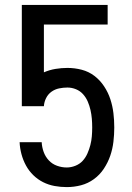

<svg xmlns="http://www.w3.org/2000/svg" viewBox="-20 -755 540 783"><path d="M252 8Q227 8 202.5 3.5Q178 -1 156 -12Q134 -23 116 -40.5Q98 -58 86 -80Q74 -102 67.5 -126.5Q61 -151 60 -175H150Q151 -155 158 -135.5Q165 -116 179 -101Q193 -86 212.5 -79Q232 -72 252 -72Q270 -72 287.5 -79Q305 -86 317 -99Q329 -112 336.5 -129Q344 -146 348.5 -163.5Q353 -181 354.5 -199Q356 -217 356 -235Q356 -253 354.5 -271Q353 -289 349 -306.5Q345 -324 338 -340.5Q331 -357 319 -370.5Q307 -384 290 -391Q273 -398 255 -398Q238 -398 221 -394.5Q204 -391 190 -381Q176 -371 168 -355Q160 -339 159 -322H69V-735H419V-655H159V-460Q182 -470 206.5 -474Q231 -478 255 -478Q285 -478 313.5 -470.5Q342 -463 365 -445.5Q388 -428 404.5 -403Q421 -378 430 -350.5Q439 -323 442.5 -294Q446 -265 446 -235Q446 -206 442.5 -176.5Q439 -147 429.5 -119.5Q420 -92 403.5 -67Q387 -42 363 -24.5Q339 -7 310.5 0.5Q282 8 252 8Z"/></svg>

Font: Iosevka Term Curly Medium
Style: Regular
Weight: 500
Designer: Belleve Invis
Foundry: Belleve Invis
Version: Version 32.3.0